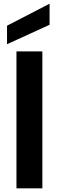

<svg xmlns="http://www.w3.org/2000/svg" viewBox="-20 -1018 318 1038"><path d="M69 -740V0H209V-740ZM18 -779 248 -884V-998L18 -879Z"/></svg>

Font: Malmofest SemiBold
Style: Regular
Weight: 600
Designer: Jonny Pinhorn (Poppins), Kolossal
Version: Version 1.004;Glyphs 3.1.2 (3151)